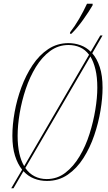

<svg xmlns="http://www.w3.org/2000/svg" viewBox="-20 -954 577 1024"><path d="M40 50 98 -49Q74 -79 60 -123.5Q46 -168 46 -230Q46 -289 58 -356Q70 -423 94 -488Q118 -553 153.5 -606.5Q189 -660 237 -692Q285 -724 345 -724Q378 -724 409 -713Q440 -702 464 -678L515 -765H527L472 -670Q497 -642 512 -596.5Q527 -551 527 -486Q527 -431 516 -364.5Q505 -298 482.5 -232Q460 -166 425 -111Q390 -56 341.5 -22.5Q293 11 230 11Q194 11 162 -1.5Q130 -14 105 -41L52 50ZM74 -230Q74 -177 83 -136.5Q92 -96 109 -68L455 -662Q435 -689 407 -701.5Q379 -714 345 -714Q291 -714 247.5 -682Q204 -650 171.5 -597Q139 -544 117.5 -480Q96 -416 85 -350.5Q74 -285 74 -230ZM229 1Q285 1 328.5 -32.5Q372 -66 404.5 -120.5Q437 -175 457.5 -240Q478 -305 488.5 -369.5Q499 -434 499 -486Q499 -543 489 -584Q479 -625 462 -653L115 -58Q136 -28 165 -13.5Q194 1 229 1ZM354 -782Q379 -814 402 -853.5Q425 -893 444 -934H474V-926Q455 -893 424 -849.5Q393 -806 361 -774H353Z"/></svg>

Font: Noto Serif Display ExtraCondensed Thin
Style: Italic
Weight: 100
Width: 2
Italic angle: -12°
Designer: Monotype Design Team
Foundry: Monotype Imaging Inc.
Version: Version 2.009